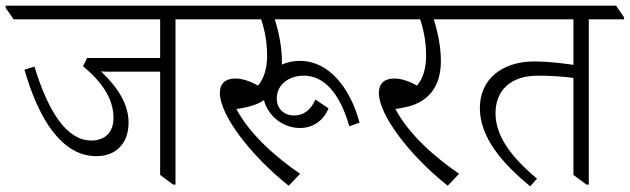

<svg xmlns="http://www.w3.org/2000/svg" viewBox="-53 -643 2214 675"><path d="M286 -94C355 -94 399 -139 399 -212C399 -276 362 -335 302 -392C312 -391 326 -391 341 -391H510V-28L556 6H564V-575H688V-582L660 -623H-33V-615L-5 -575H510V-439H253L239 -410C306 -355 346 -295 346 -229C346 -178 317 -149 268 -149C182 -149 117 -249 68 -409L33 -398C83 -224 164 -94 286 -94Z M962 10 1002 -32C919 -89 826 -169 778 -260C790 -261 803 -264 817 -267C839 -272 859 -280 875 -291C881 -267 894 -246 912 -229C936 -206 969 -193 1001 -193C1046 -193 1083 -217 1102 -262L1056 -293C1039 -255 1013 -237 981 -237C945 -237 920 -261 920 -297C920 -345 962 -377 1015 -377C1085 -377 1141 -318 1175 -199L1211 -212C1178 -334 1104 -429 1001 -429C977 -429 956 -424 938 -416C938 -420 938 -424 938 -428C938 -477 928 -527 913 -575H1247V-582L1219 -623H622V-614L650 -575H865C879 -534 886 -491 886 -447C886 -402 875 -367 854 -342C826 -358 798 -367 774 -367C740 -367 720 -350 720 -316C720 -240 825 -99 962 10Z M1521 10 1561 -32C1478 -89 1385 -169 1337 -260C1349 -261 1362 -264 1376 -267C1457 -285 1497 -343 1497 -428C1497 -477 1487 -527 1472 -575H1612V-582L1584 -623H1181V-614L1209 -575H1424C1438 -534 1445 -491 1445 -447C1445 -402 1434 -367 1413 -342C1385 -358 1357 -367 1333 -367C1299 -367 1279 -350 1279 -316C1279 -240 1384 -99 1521 10Z M1811 12 1835 -15C1745 -90 1689 -164 1689 -245C1689 -324 1741 -377 1838 -377C1881 -377 1929 -374 1963 -369V-28L2009 6H2017V-575H2141V-582L2113 -623H1546V-615L1574 -575H1963V-415C1923 -421 1870 -427 1825 -427C1715 -427 1634 -367 1634 -263C1634 -158 1716 -66 1811 12Z"/></svg>

Font: Noto Serif Devanagari Light
Style: Regular
Weight: 300
Designer: Universal Thirst, Indian Type Foundry and the Monotype Design Team
Foundry: Monotype Imaging Inc.
Version: Version 2.004